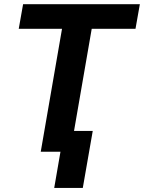

<svg xmlns="http://www.w3.org/2000/svg" viewBox="-20 -731 694 925"><path d="M632.8 -592.3H421.9L319.3 0H176.3L278.8 -592.3H70.3L91.3 -710.9H653.8ZM378.9 174.3H241.2L288.6 -100.1H426.8Z"/></svg>

Font: RobotoInd
Style: Bold Italic
Weight: 700
Italic angle: -12°
Designer: Google
Version: Version 2.001150; 2014